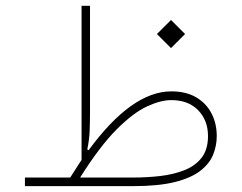

<svg xmlns="http://www.w3.org/2000/svg" viewBox="-20 -634 823 654"><path d="M252.9 -29.3Q320.3 -136.2 377.2 -193.1Q434.1 -250 480.7 -271.5Q527.3 -293 563.5 -293Q621.6 -293 655 -258.5Q688.5 -224.1 688.5 -170.4Q688.5 -124.5 666.5 -96.4Q644.5 -68.4 607.4 -54Q570.3 -39.6 525.4 -34.4Q480.5 -29.3 434.1 -29.3ZM219.2 -29.3H64.9V0H433.6Q520 0 575.4 -13.9Q630.9 -27.8 662.1 -52Q693.4 -76.2 705.8 -106.7Q718.3 -137.2 718.3 -170.9Q718.3 -213.4 700.4 -247.8Q682.6 -282.2 648.2 -302.5Q613.8 -322.8 563.5 -322.8Q428.7 -322.8 281.7 -122.1L277.3 -125Q284.2 -158.2 285.4 -188.5Q286.6 -218.8 286.6 -253.9V-614.3H257.8V-89.4Q248.5 -74.7 238.8 -59.8Q229 -44.9 219.2 -29.3ZM514.6 -518.1 562.5 -470.2 610.4 -518.1 562.5 -565.9Z"/></svg>

Font: Estedad VF
Style: Regular
Weight: 100
Designer: Amin Abedi
Version: Version 7.3